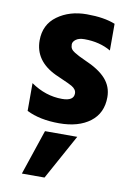

<svg xmlns="http://www.w3.org/2000/svg" viewBox="-87 -568 610 885"><g transform="rotate(10 218.0 -125.5)"><path d="M185 262H79L150 51H301ZM406 -153Q406 -78 352 -37Q298 4 207.5 4Q117 4 55 -27V-157Q124 -109 201 -109Q256 -109 256 -144Q256 -163 234 -176Q218 -185 191 -196.5Q164 -208 154 -213Q53 -261 53 -357Q53 -431 109.5 -472Q166 -513 247 -513Q328 -513 380 -492V-367Q327 -398 256 -398Q230 -398 216 -387.5Q202 -377 202 -364.5Q202 -352 207 -344Q212 -336 223.5 -329Q235 -322 245.5 -316.5Q256 -311 274 -303Q342 -274 374 -238Q406 -202 406 -153Z"/></g></svg>

Font: Hind Jalandhar
Style: Bold
Weight: 700
Designer: Namrata Goyal
Foundry: Indian Type Foundry
Version: Version 0.702;PS 1.0;hotconv 1.0.81;makeotf.lib2.5.63406